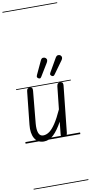

<svg xmlns="http://www.w3.org/2000/svg" viewBox="-180 -1386 901 1907"><g transform="rotate(-10 271.0 -433.0)"><path d="M178.5 10Q115 10 85.8 -41.8Q56.5 -93.5 65.5 -178.5L100 -506.5Q101 -519 106 -530Q111 -541 132.5 -541Q153 -541 156.8 -530.5Q160.5 -520 159 -504L128.5 -180.5Q123 -119.5 136 -85Q149 -50.5 182.5 -50.5Q213 -50.5 243.5 -71.5Q274 -92.5 307.5 -142.5Q341 -192.5 380 -278.5L404.5 -506.5Q405.5 -514.5 408.2 -522.5Q411 -530.5 418.2 -535.8Q425.5 -541 439 -541Q459 -541 463.5 -530.2Q468 -519.5 466.5 -504L417 -35Q415 -16.5 406 -8.2Q397 0 376 0Q360.5 0 356.2 -7.5Q352 -15 354 -33L366.5 -156.5Q322.5 -76 277.8 -33Q233 10 178.5 10ZM178.5 10Q115 10 85.8 -41.8Q56.5 -93.5 65.5 -178.5L100 -506.5Q101 -519 106 -530Q111 -541 132.5 -541Q153 -541 156.8 -530.5Q160.5 -520 159 -504L128.5 -180.5Q123 -119.5 136 -85Q149 -50.5 182.5 -50.5Q213 -50.5 243.5 -71.5Q274 -92.5 307.5 -142.5Q341 -192.5 380 -278.5L404.5 -506.5Q405.5 -514.5 408.2 -522.5Q411 -530.5 418.2 -535.8Q425.5 -541 439 -541Q459 -541 463.5 -530.2Q468 -519.5 466.5 -504L417 -35Q415 -16.5 406 -8.2Q397 0 376 0Q360.5 0 356.2 -7.5Q352 -15 354 -33L366.5 -156.5Q322.5 -76 277.8 -33Q233 10 178.5 10ZM367.5 -618Q359.5 -623.5 355.5 -630.8Q351.5 -638 360 -653.5L437 -787.5Q449.5 -809.5 464.8 -810.2Q480 -811 489 -803.5Q500.5 -792.5 500 -779.8Q499.5 -767 491 -755.5L398.5 -627.5Q390 -615 382.2 -614.5Q374.5 -614 367.5 -618ZM233 -618Q224.5 -623.5 221 -630.2Q217.5 -637 225 -653.5L287.5 -787.5Q298 -810.5 314.2 -810.8Q330.5 -811 339.5 -803Q351 -792.5 350 -780.2Q349 -768 341.5 -755.5L263.5 -627.5Q255.5 -614 247.5 -614Q239.5 -614 233 -618ZM-5 455H547V463H-5ZM-5 -16H547V0H-5ZM-5 -549H547V-541H-5ZM-5 -1329H547V-1321H-5Z"/></g></svg>

Font: Edu SA Dotted Guide
Style: Regular
Weight: 400
Designer: Tina and Corey Anderson, Eben Sorkin, Mirko Velimirovic
Foundry: Google for Education
Version: Version 2.000